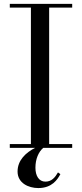

<svg xmlns="http://www.w3.org/2000/svg" viewBox="-20 -770 427 1000"><path d="M31 -19.5V0H163C115.5 24.5 71.5 63.5 71.5 123.5C71.5 183.5 128.5 209.5 179.5 209.5C251 209.5 279.5 165 294.5 137L282 128C267 154 249 176 216.5 176C182.5 176 164.5 145.5 164.5 103.5C164.5 58 181 20.5 205.5 0H356V-19.5H236V-730.5H356V-750H31V-730.5H141V-19.5Z"/></svg>

Font: Bodoni* 11
Style: Regular
Weight: 400
Version: Version 2.3